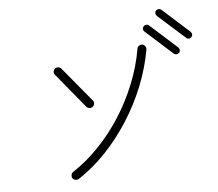

<svg xmlns="http://www.w3.org/2000/svg" viewBox="-91 -989 1228 1084"><g transform="rotate(-10 523.5 -447.5)"><path d="M275 -15Q265 -11 255 -14Q245 -17 240 -26Q236 -35 239 -45Q242 -55 251 -60Q333 -104 408.5 -170Q484 -236 547 -318Q610 -400 657 -493Q704 -586 729 -682Q731 -692 740.5 -697Q750 -702 760 -700Q770 -697 775 -688Q780 -679 778 -669Q751 -568 702 -471Q653 -374 586 -287Q519 -200 440 -130.5Q361 -61 275 -15ZM423 -403Q415 -397 404.5 -399Q394 -401 388 -409L245 -617Q239 -626 240.5 -636Q242 -646 251 -652Q259 -658 269.5 -656Q280 -654 286 -646L430 -438Q436 -430 434 -419.5Q432 -409 423 -403ZM956 -618Q949 -612 940.5 -612.5Q932 -613 926 -619L785 -770Q771 -786 786 -801Q793 -807 801.5 -806.5Q810 -806 816 -800L957 -649Q963 -642 963 -633Q963 -624 956 -618ZM1040 -694Q1034 -687 1025 -687.5Q1016 -688 1010 -695L869 -845Q863 -852 863 -861Q863 -870 870 -876Q877 -882 885.5 -881.5Q894 -881 900 -875L1041 -724Q1047 -717 1047 -708.5Q1047 -700 1040 -694Z"/></g></svg>

Font: Kurewa Gothic CJK TC Regular
Style: Regular
Weight: 400
Designer: Max Yao
Foundry: Max-Everyday
Version: Version 1.071; ttfautohint (v1.8.3)